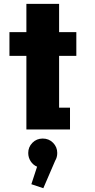

<svg xmlns="http://www.w3.org/2000/svg" viewBox="-20 -665 490 986"><path d="M283.5 -112H339.5V0H115.5V-378H28.5V-500H115.5V-645H283.5V-500H372V-378H283.5ZM274 120.5Q274 143 263.5 160L202.5 301.5L141 281L170.5 191Q150 182.5 137.5 163.2Q125 144 125 120.5Q125 90 146.5 68.2Q168 46.5 199.5 46.5Q231 46.5 252.5 68.2Q274 90 274 120.5Z"/></svg>

Font: League Mono Condensed ExtraBold
Style: Regular
Weight: 800
Width: 1
Designer: Tyler Finck
Foundry: The League of Moveable Type / Tyler Finck
Version: Version 2.210